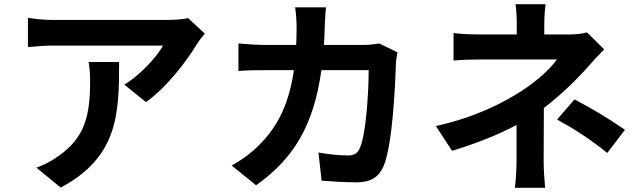

<svg xmlns="http://www.w3.org/2000/svg" viewBox="-20 -837 3040 914"><path d="M402 -542C407 -510 409 -483 409 -452C409 -288 385 -182 258 -94C221 -67 185 -50 153 -39L269 56C542 -90 547 -294 547 -542ZM875 -751C857 -745 802 -742 774 -742H235C193 -742 151 -746 113 -752V-613C160 -617 193 -620 235 -620H756C730 -571 652 -483 572 -434L675 -351C774 -421 869 -547 916 -625C925 -640 944 -664 955 -677Z M1786 -630C1761 -626 1735 -623 1710 -623H1522C1524 -652 1525 -682 1526 -713C1527 -737 1529 -779 1532 -802H1385C1389 -778 1392 -732 1392 -710C1392 -680 1391 -651 1390 -623H1247C1209 -623 1157 -626 1115 -630V-499C1158 -503 1213 -503 1247 -503H1379C1357 -351 1307 -239 1214 -147C1174 -106 1125 -72 1083 -49L1199 45C1378 -82 1473 -239 1510 -503H1735C1735 -395 1722 -195 1693 -132C1682 -108 1668 -97 1636 -97C1597 -97 1545 -102 1496 -111L1511 23C1560 27 1620 31 1677 31C1746 31 1784 5 1806 -46C1849 -148 1861 -427 1865 -535C1865 -546 1869 -571 1872 -588Z M2774 -683C2750 -676 2722 -673 2691 -673H2571V-725C2571 -756 2574 -793 2577 -817H2434C2438 -792 2440 -756 2440 -725V-673H2267C2232 -673 2177 -674 2139 -680V-549C2170 -552 2233 -554 2269 -554H2631C2602 -512 2540 -454 2463 -404C2377 -349 2248 -280 2055 -237L2132 -119C2240 -152 2347 -193 2439 -242V-71C2439 -31 2435 29 2431 57H2575C2572 26 2568 -31 2568 -71C2568 -134 2569 -243 2569 -323C2652 -386 2728 -461 2779 -519C2800 -543 2831 -577 2856 -602ZM2632 -268C2719 -220 2784 -178 2871 -109L2955 -219C2859 -285 2807 -314 2715 -364Z"/></svg>

Font: Genne Gothic Bold
Style: Regular
Weight: 700
Designer: Ryoko NISHIZUKA (kana & ideographs); Paul D. Hunt (Latin, Greek & Cyrillic); Wenlong ZHANG (bopomofo); Sandoll Communica
Foundry: Adobe Systems Incorporated
Version: Version 1.004;PS 1.004;hotconv 16.6.51;makeotf.lib2.5.65220